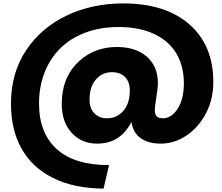

<svg xmlns="http://www.w3.org/2000/svg" viewBox="-20 -842 1311 1136"><path d="M625 134.8 592.8 273.9Q415.5 272.5 293.9 210.9Q171.4 150.4 108.2 38.6Q44.9 -73.2 44.9 -229Q44.9 -410.6 134.8 -544.9Q223.1 -677.7 374 -749.8Q524.9 -821.8 708 -821.8Q958.5 -821.8 1100.3 -698Q1242.2 -574.2 1242.2 -356Q1242.2 -255.4 1199.2 -172.9Q1156.2 -89.4 1084.2 -40.8Q1012.2 7.8 931.2 7.8Q857.9 7.8 812.7 -24.2Q767.6 -56.2 757.8 -120.1Q724.1 -56.6 674.6 -24.4Q625 7.8 554.2 7.8Q462.4 7.8 403.8 -56.4Q345.2 -120.6 345.2 -228Q345.2 -232.9 347.2 -267.1Q357.9 -397.9 449.2 -481Q540.5 -564 671.9 -564Q782.2 -564 848.1 -507.1Q914.1 -450.2 914.1 -350.1Q914.1 -331.1 911.1 -310.1L897.9 -216.8Q897.5 -211.9 897 -206.3Q896.5 -200.7 896.2 -197.8Q896 -194.8 896 -192.9Q896 -165.5 907.2 -153.8Q918.5 -142.1 942.9 -142.1Q995.6 -142.1 1031.7 -199.5Q1067.9 -256.8 1067.9 -350.1Q1067.9 -448.7 1023.9 -524.9Q978.5 -600.6 891.1 -641.4Q803.7 -682.1 681.2 -682.1Q573.7 -682.1 485.6 -649.2Q397.5 -616.2 337.2 -556.6Q276.9 -497.1 243.9 -413.1Q210.9 -329.1 210.9 -229Q210.9 -54.7 315.9 40.3Q420.9 135.3 625 134.8ZM613.8 -142.1Q671.4 -142.1 709.7 -185.8Q748 -229.5 748 -306.2Q748 -359.4 719 -387.2Q689.9 -415 642.1 -415Q585.4 -415 547.6 -371.8Q509.8 -328.6 509.8 -252.9Q509.8 -199.7 538.8 -170.9Q567.9 -142.1 613.8 -142.1Z"/></svg>

Font: Biathlonist
Style: Bold
Weight: 700
Designer: Go4gold
Foundry: Go4gold
Version: Version 3.010;FEAKit 1.0